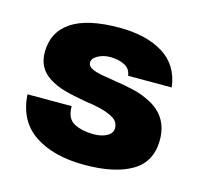

<svg xmlns="http://www.w3.org/2000/svg" viewBox="-76 -533 656 625"><g transform="rotate(15 252.5 -220.5)"><path d="M20 -164H169Q169 -121 196.5 -107.5Q224 -94 261 -94Q288 -94 306 -104Q324 -114 324 -131Q324 -151 307 -162.5Q290 -174 257 -182Q230 -188 212 -190Q165 -198 135 -206.5Q105 -215 82 -230Q39 -258 39 -311Q39 -379 92.5 -415Q146 -451 254 -451Q345 -451 402 -415.5Q459 -380 468 -307H321Q318 -331 297 -341Q276 -351 250 -351Q227 -351 208.5 -341Q190 -331 190 -317Q190 -303 208.5 -295.5Q227 -288 265 -283L282 -280Q320 -274 346.5 -268Q373 -262 396 -251Q475 -216 475 -132Q475 -58 417.5 -24Q360 10 258 10Q154 10 90 -32.5Q26 -75 20 -164Z"/></g></svg>

Font: Teachers[wght]
Style: Regular
Weight: 400
Designer: Alfredo Marco Pradil & Chank Diesel
Version: Version 1.000;Glyphs 3.1.2 (3151)